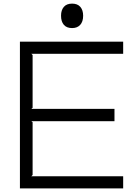

<svg xmlns="http://www.w3.org/2000/svg" viewBox="-20 -1040 770 1060"><path d="M660 -67V0H90V-810H660V-743H153L160 -736V-445L153 -439H612V-371H153L160 -365V-74L153 -67ZM439 -953Q439 -921 423 -903Q407 -885 378 -885Q348 -885 332.5 -903Q317 -921 317 -953Q317 -984 332.5 -1002Q348 -1020 378 -1020Q408 -1020 423.5 -1002Q439 -984 439 -953Z"/></svg>

Font: Sinkin Sans 300 Light
Style: Regular
Weight: 300
Designer: Keith Bates
Foundry: K-Type
Version: Sinkin Sans (version 1.0)  by Keith Bates   •   © 2014   www